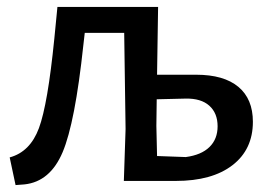

<svg xmlns="http://www.w3.org/2000/svg" viewBox="-20 -523 770 555"><path d="M547 -307Q627 -307 669 -272Q711 -237 711 -171Q711 -91 652 -45.5Q593 0 488 0H338L343 -150L339 -428H225L221 -393Q197 -168 161 -83Q125 2 51 10L25 12L8 -68Q67 -84 92.5 -152.5Q118 -221 137 -411L146 -503H437L434 -307ZM517 -69Q562 -75 585.5 -98Q609 -121 609 -158Q609 -196 585 -217.5Q561 -239 516 -238L433 -236L432 -159L434 -72Z"/></svg>

Font: Alegreya Sans SC Medium
Style: Regular
Weight: 500
Designer: Juan Pablo del Peral
Foundry: Huerta Tipografica
Version: Version 2.001;PS 002.001;hotconv 1.0.88;makeotf.lib2.5.64775